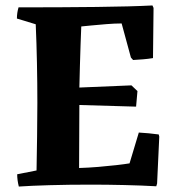

<svg xmlns="http://www.w3.org/2000/svg" viewBox="-20 -677 657 704"><path d="M49 7Q43 -17 43 -38L114 -52Q115 -113 116 -177Q117 -241 117 -300Q117 -371 115.5 -445.5Q114 -520 111 -588L42 -609Q42 -630 48 -650Q205 -650 333.5 -651.5Q462 -653 539 -657L543 -648L541 -464Q523 -461 504.5 -459.5Q486 -458 468 -457L460 -466L426 -591Q401 -591 370 -588.5Q339 -586 313.5 -583.5Q288 -581 278 -580Q277 -553 275.5 -515Q274 -477 273 -435Q272 -393 271 -356L462 -364L484 -343L479 -286L271 -292L270 -61Q304 -62 340 -65Q376 -68 406.5 -71.5Q437 -75 455 -78L489 -191Q525 -189 562 -184L564 -176L556 -4L553 6Q500 3 436 1.5Q372 0 312 0Q230 0 161 2Q92 4 49 7Z"/></svg>

Font: Labrada
Style: Bold
Weight: 700
Designer: Mercedes Jáuregui
Foundry: Omnibus-Type Team
Version: Version 1.000; ttfautohint (v1.8.4.7-5d5b)